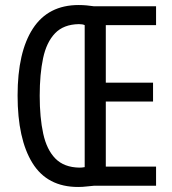

<svg xmlns="http://www.w3.org/2000/svg" viewBox="-20 -739 686 764"><path d="M293 -719Q310 -719 325 -717.5Q340 -716 354 -714H601V-639H401V-410H589V-335H401V-76H601V0H355Q340 1 324.5 3Q309 5 291 5Q168 5 109 -90.5Q50 -186 50 -359Q50 -532 111 -625.5Q172 -719 293 -719ZM294 -643Q233 -642 199 -606.5Q165 -571 151.5 -507.5Q138 -444 138 -358Q138 -271 152 -207Q166 -143 200.5 -108Q235 -73 296 -72Q307 -72 317 -74V-639Q309 -643 294 -643Z"/></svg>

Font: Noto Sans Thai ExtCond
Style: Regular
Weight: 400
Width: 2
Designer: Monotype Design Team
Foundry: Monotype Imaging Inc.
Version: Version 2.002; ttfautohint (v1.8.4.7-5d5b)